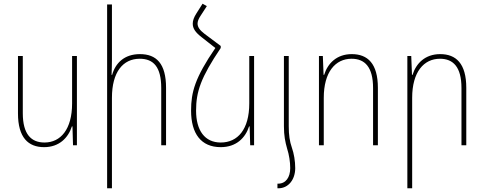

<svg xmlns="http://www.w3.org/2000/svg" viewBox="-20 -784 2614 1036"><path d="M395 -482H369V-226C369 -86 307 -15 220 -15C149 -15 103 -59 103 -173V-482H77V-172C77 -41 133 10 218 10C299 10 348 -40 368 -102H371L374 0H395Z M584 -760H558V232H584V-256C584 -396 644 -467 734 -467C808 -467 850 -423 850 -309V0H876V-310C876 -441 824 -492 735 -492C651 -492 603 -444 585 -380H582C583 -409 584 -432 584 -462Z M1171 -536 1083 -602C1058 -621 1046 -638 1046 -657C1046 -669 1052 -684 1063 -700L1096 -751L1073 -764L1040 -712C1026 -690 1020 -673 1020 -656C1020 -630 1035 -609 1067 -584L1142 -525C1032 -364 1011 -287 1011 -187C1011 -63 1065 10 1171 10C1255 10 1304 -40 1324 -102H1327L1330 0H1351V-482H1325V-226C1325 -86 1263 -15 1171 -15C1085 -15 1038 -80 1038 -187C1038 -290 1064 -366 1171 -525Z M1512 -103C1512 -52 1519 -18 1529 17C1540 51 1546 90 1546 123C1546 173 1522 207 1481 207H1477V232H1482C1537 232 1573 184 1573 123C1573 85 1566 44 1555 13C1543 -21 1538 -56 1538 -103V-482H1512Z M1701 0H1727V-256C1727 -396 1790 -467 1877 -467C1948 -467 1993 -423 1993 -309V0H2019V-310C2019 -441 1964 -492 1878 -492C1797 -492 1748 -442 1729 -380H1726L1722 -482H1701Z M2178 232H2204V-256C2204 -396 2267 -467 2354 -467C2425 -467 2470 -423 2470 -309V0H2496V-310C2496 -441 2441 -492 2355 -492C2274 -492 2225 -442 2206 -380H2203L2199 -482H2178Z"/></svg>

Font: Noto Sans Armenian SemiCondensed Thin
Style: Regular
Weight: 100
Width: 4
Designer: Monotype Design Team
Foundry: Monotype Imaging Inc.
Version: Version 2.008